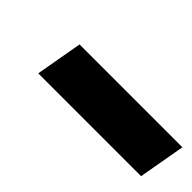

<svg xmlns="http://www.w3.org/2000/svg" viewBox="4 -980 569 569"><g transform="rotate(45 288.5 -695.5)"><path d="M577 -769 551 -622H120L146 -769Z"/></g></svg>

Font: Fz Poppins Black
Style: Italic
Weight: 900
Italic angle: -10°
Designer: Ninad Kale (Devanagari), Jonny Pinhorn (Latin)
Foundry: Indian Type Foundry
Version: Vit hóa bi Vntype.Com & FontZin.Com